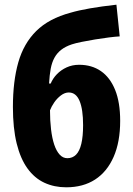

<svg xmlns="http://www.w3.org/2000/svg" viewBox="-20 -788 567 818"><path d="M35 -332Q35 -442 58 -522.5Q81 -603 134.5 -656Q188 -709 281 -734Q315 -744 364 -752.5Q413 -761 476 -768L490 -633Q472 -632 444 -628.5Q416 -625 385.5 -620Q355 -615 328 -609.5Q301 -604 286 -599Q259 -590 241 -576Q223 -562 212 -542Q201 -522 196 -495Q191 -468 189 -432H196Q205 -454 222.5 -472Q240 -490 264 -501Q288 -512 317 -512Q371 -512 410 -485Q449 -458 470.5 -405Q492 -352 492 -273Q492 -183 464 -119.5Q436 -56 385 -23Q334 10 262 10Q211 10 169 -9.5Q127 -29 97 -70.5Q67 -112 51 -177Q35 -242 35 -332ZM267 -114Q289 -114 304 -129Q319 -144 326.5 -175.5Q334 -207 334 -255Q334 -322 319 -358Q304 -394 273 -394Q256 -394 239.5 -381.5Q223 -369 211 -351.5Q199 -334 193 -318Q193 -274 197.5 -236.5Q202 -199 211 -172Q220 -145 234 -129.5Q248 -114 267 -114Z"/></svg>

Font: Noto Sans Display Condensed ExtraBold
Style: Regular
Weight: 800
Width: 3
Designer: Monotype Design Team
Foundry: Monotype Imaging Inc.
Version: Version 2.003